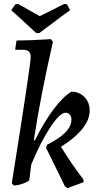

<svg xmlns="http://www.w3.org/2000/svg" viewBox="-20 -934 497 976"><path d="M219 -198Q279 -228 311 -259.5Q343 -291 343 -327Q343 -342 334.5 -351.5Q326 -361 313 -361Q285 -361 236 -287.5Q187 -214 139 -98L129 -20Q127 -12 99 -1.5Q71 9 50 9L40 -3Q136 -606 136 -643Q136 -663 126.5 -672Q117 -681 96 -681H57L64 -728Q128 -728 239 -735L249 -721Q186 -446 152 -222L157 -220Q205 -316 253 -379.5Q301 -443 343 -468Q383 -468 409.5 -440.5Q436 -413 436 -372Q436 -326 398.5 -279Q361 -232 290 -188Q343 -101 404 -22L405 -8L324 22L311 15L214 -183ZM180 -766H164Q51 -871 37 -882L58 -912L71 -914Q81 -910 139 -876L182 -852L245 -883Q302 -913 309 -914L321 -912L336 -882Q319 -871 180 -766Z"/></svg>

Font: Alegreya Medium
Style: Italic
Weight: 500
Italic angle: -7°
Designer: Juan Pablo del Peral
Foundry: Huerta Tipografica
Version: Version 2.008; ttfautohint (v1.8)